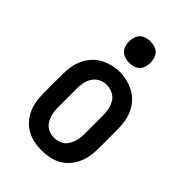

<svg xmlns="http://www.w3.org/2000/svg" viewBox="-225 -848 950 950"><g transform="rotate(45 250.0 -373.5)"><path d="M250 8Q223 8 196.5 2.5Q170 -3 146.5 -16Q123 -29 105 -49.5Q87 -70 76 -95Q65 -120 61 -146.5Q57 -173 57 -200V-330Q57 -357 61 -383.5Q65 -410 76 -435Q87 -460 105 -480.5Q123 -501 146.5 -514Q170 -527 196.5 -534Q223 -541 250 -541Q277 -541 303.5 -534Q330 -527 353.5 -514Q377 -501 395 -480.5Q413 -460 424 -435Q435 -410 439 -383.5Q443 -357 443 -330V-200Q443 -173 439 -146.5Q435 -120 424 -95Q413 -70 395 -49.5Q377 -29 353.5 -16Q330 -3 303.5 2.5Q277 8 250 8ZM250 -80Q264 -80 278 -84Q292 -88 303.5 -96.5Q315 -105 322.5 -117.5Q330 -130 334.5 -143.5Q339 -157 341 -171.5Q343 -186 343 -200V-330Q343 -352 338.5 -373.5Q334 -395 322.5 -413Q311 -431 290.5 -440.5Q270 -450 249 -450Q227 -450 207.5 -440Q188 -430 176.5 -412Q165 -394 161 -372.5Q157 -351 157 -330V-200Q157 -186 159 -171.5Q161 -157 165.5 -143.5Q170 -130 177.5 -117.5Q185 -105 196.5 -96.5Q208 -88 222 -84Q236 -80 250 -80ZM250 -605Q235 -605 220 -609.5Q205 -614 194.5 -624.5Q184 -635 179.5 -650Q175 -665 175 -680Q175 -695 179.5 -710Q184 -725 194.5 -735.5Q205 -746 220 -750.5Q235 -755 250 -755Q265 -755 280 -750.5Q295 -746 305.5 -735.5Q316 -725 320.5 -710Q325 -695 325 -680Q325 -665 320.5 -650Q316 -635 305.5 -624.5Q295 -614 280 -609.5Q265 -605 250 -605Z"/></g></svg>

Font: Iosevka Slab Semibold
Style: Regular
Weight: 600
Monospace: yes
Designer: Belleve Invis
Foundry: Belleve Invis
Version: Version 11.1.1; ttfautohint (v1.8.3)